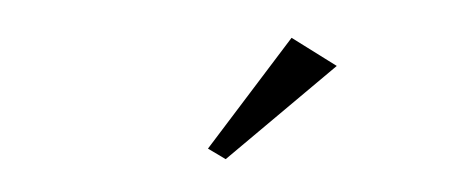

<svg xmlns="http://www.w3.org/2000/svg" viewBox="-29 -816 657 279"><g transform="rotate(5 300.0 -677.0)"><path d="M280 -598 387 -769 456 -734 307 -585Z"/></g></svg>

Font: IBM Plex Serif
Style: Italic
Weight: 400
Italic angle: -14°
Designer: Mike Abbink, Paul van der Laan, Pieter van Rosmalen
Foundry: Bold Monday
Version: Version 3.001